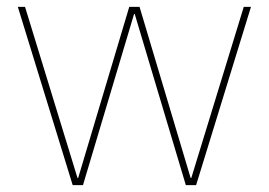

<svg xmlns="http://www.w3.org/2000/svg" viewBox="-20 -540 784 560"><path d="M192 0 32 -520H53L206 -21H208L357 -520H387L536 -21H538L691 -520H712L552 0H522L373 -499H371L222 0Z"/></svg>

Font: M PLUS 2 Thin Thin
Style: Regular
Weight: 250
Version: Version 1.001